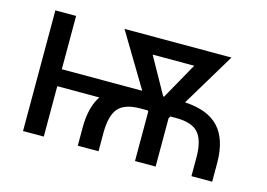

<svg xmlns="http://www.w3.org/2000/svg" viewBox="-76 -670 1129 812"><g transform="rotate(15 488.5 -264.0)"><path d="M315.4 0V-85.4Q316.4 -169.9 350.6 -220.7H166.5V0H75.7V-528.3H166.5V-294.9H518.6L378.4 -528.3H846.7L706.1 -294.4Q806.6 -289.1 854.7 -237.5Q902.8 -186 903.8 -84.5V0H813V-86.4Q812 -157.7 783.9 -189.2Q755.9 -220.7 687.5 -220.7H661.6L656.2 -211.4V0H565.9V-216.3L563 -220.7H526.4Q461.4 -219.7 434.3 -188.5Q407.2 -157.2 406.2 -85.4V0ZM610.4 -294.9H614.3L703.6 -454.1H521.5Z"/></g></svg>

Font: APIMedia Roboto
Style: Regular
Weight: 400
Designer: Google
Version: Version 2.137; 2017